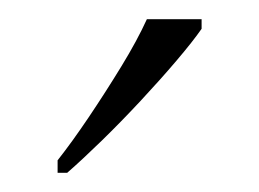

<svg xmlns="http://www.w3.org/2000/svg" viewBox="-20 -786 270 200"><path d="M40 -619Q55 -638 72.5 -664Q90 -690 106.5 -717Q123 -744 133 -766H190V-756Q181 -743 164 -723Q147 -703 126.5 -681Q106 -659 86 -639.5Q66 -620 50 -606H40Z"/></svg>

Font: Noto Serif Kannada ExtraLight
Style: Regular
Weight: 250
Version: Version 2.003